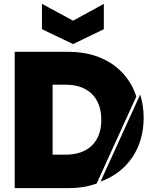

<svg xmlns="http://www.w3.org/2000/svg" viewBox="-20 -973 785 993"><path d="M358 -866 197 -953V-822L358 -745L517 -822V-953ZM685 -474C640 -614 513 -705 335 -705H56V0H335C388 0 437 -8 480 -24ZM252 -173V-535H320C433 -535 504 -470 504 -353C504 -237 433 -173 320 -173ZM500 -34C640 -84 723 -207 723 -363C723 -406 717 -447 705 -484Z"/></svg>

Font: Poppins STUK1
Style: Regular
Weight: 400
Designer: Jonny Pinhorn (original), Sammy Jo Hughes (modified version)
Foundry: Type Mafia
Version: Version 1.002;hotconv 1.0.109;makeotfexe 2.5.65596